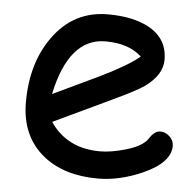

<svg xmlns="http://www.w3.org/2000/svg" viewBox="-44 -555 636 622"><g transform="rotate(5 274.0 -243.5)"><path d="M295.9 22.5Q185.5 22.5 117.2 -32.7Q42.5 -93.8 42.5 -203.6Q42.5 -330.6 104 -416.5Q170.9 -510.3 282.7 -510.3Q363.8 -510.3 415 -482.9Q478 -449.2 478 -379.4Q478 -330.6 422.9 -290.5Q398.4 -272.9 319.3 -235.8L132.8 -147.5Q160.2 -106.9 200.9 -86.4Q241.7 -65.9 295.9 -65.9Q329.6 -65.9 375 -78.6Q432.6 -94.7 449.2 -120.8Q465.8 -147 484.9 -147Q502 -147 515.4 -134Q528.8 -121.1 528.8 -104Q528.8 -49.8 441.4 -10.7Q366.7 22.5 295.9 22.5ZM282.7 -422.4Q223.1 -422.4 183.6 -376.2Q144 -330.1 124.5 -237.3L274.4 -308.6Q362.8 -351.6 400.4 -383.3Q358.4 -422.4 282.7 -422.4Z"/></g></svg>

Font: TUNJUNG BIRU
Style: Regular
Weight: 400
Designer: R.S. Wihananto
Foundry: R.S. Wihananto
Version: Version 2.0.1